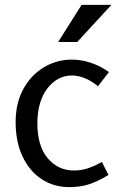

<svg xmlns="http://www.w3.org/2000/svg" viewBox="-20 -753 490 786"><path d="M274 -509Q312 -509 350.5 -496.5Q389 -484 426 -458L381 -400Q353 -423 326 -433.5Q299 -444 274 -444Q244 -444 218.5 -430Q193 -416 173.5 -390.5Q154 -365 143.5 -329Q133 -293 133 -249Q133 -155 175.5 -105Q218 -55 283 -55Q312 -55 339.5 -64Q367 -73 397 -90L424 -37Q384 -12 347 0.5Q310 13 264 13Q200 13 150.5 -19.5Q101 -52 72.5 -112Q44 -172 44 -253Q44 -331 75.5 -388.5Q107 -446 159.5 -477.5Q212 -509 274 -509ZM314 -733H436L296 -581H218Z"/></svg>

Font: Rosario Light
Style: Regular
Weight: 400
Version: Version 1.101; ttfautohint (v1.8.1.43-b0c9)